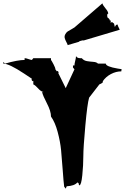

<svg xmlns="http://www.w3.org/2000/svg" viewBox="-21 -1085 749 1151"><path d="M592.8 -1064.9Q596.2 -1052.7 611.8 -1034.4Q627.4 -1016.1 627.9 -1003.4Q621.6 -1002 621.6 -994.1Q621.6 -986.3 623.5 -980Q626.5 -978.5 628.2 -976.8Q629.9 -975.1 631.6 -973.6Q633.3 -972.2 633.8 -971.2Q634.3 -970.2 635.7 -968.3Q637.2 -966.3 638.2 -960.9L644.5 -962.4L641.1 -949.2L650.9 -952.6L662.6 -943.8L667.5 -923.3L674.3 -935.1L683.1 -938.5Q684.6 -931.2 696.8 -906.7L483.9 -843.3Q479 -842.3 477.1 -842.3Q475.1 -842.3 475.1 -843.3L454.1 -837.9L455.1 -835.4L384.8 -814.5Q383.8 -820.3 376.7 -833.3Q369.6 -846.2 366.9 -857.2Q364.3 -868.2 370.4 -879.6Q376.5 -891.1 385 -896.7Q393.6 -902.3 407 -909.4Q420.4 -916.5 425.3 -920.4ZM8.8 -703.6Q85.4 -725.6 126.5 -725.6V-736.3Q134.8 -736.3 148.9 -731.2Q163.1 -726.1 170.4 -725.6L178.7 -736.3H284.7V-725.6Q288.6 -721.2 299.8 -699.7Q311 -678.2 311 -670.4V-669.4L319.8 -657.2Q320.8 -659.2 323.2 -659.2Q325.7 -659.2 327.9 -656.2Q330.1 -653.3 330.1 -650.6Q330.1 -647.9 328.6 -646.5L373 -556.6L425.3 -669.4L416.5 -680.2V-692.4H425.3Q425.3 -702.1 429.9 -720.2Q434.6 -738.3 434.6 -748.5Q441.9 -736.3 458.5 -736.3H469.2Q481 -721.7 500.7 -718.5Q520.5 -715.3 539.1 -714.1Q557.6 -712.9 566.4 -703.6H613.3Q613.3 -686 685.5 -673.8Q698.2 -671.4 708 -670.4L706.1 -657.2Q674.3 -657.2 643.6 -640.9Q612.8 -624.5 594.2 -596.7L596.2 -595.2Q596.2 -589.4 585.4 -584Q574.7 -578.6 574.7 -579.1L513.2 -499.5Q502.4 -462.9 490.5 -331.3Q478.5 -199.7 478.5 -147.7Q478.5 -95.7 472.4 -34.9Q466.3 25.9 454.6 25.9Q454.1 25.9 451.7 23.4L452.1 22.5Q452.1 11.2 442.9 8.8Q425.3 29.3 378.9 31.7L373 45.9L363.8 34.2Q359.9 5.4 355 -64.5Q350.1 -134.3 345.2 -184.8Q340.3 -235.4 324.7 -293.9Q309.1 -352.5 284.7 -386.2Q284.7 -418.5 260.3 -465.3Q235.8 -512.2 231.4 -533.2H240.7Q224.6 -535.6 207.3 -555.2Q189.9 -574.7 178.7 -579.1V-601.1Q177.7 -598.6 175.3 -598.6Q172.9 -598.6 170.7 -602.1Q168.5 -605.5 168.5 -608.2Q168.5 -610.8 170.4 -612.8Q164.1 -616.7 122.6 -644.5Q33.2 -703.6 -1 -703.6V-713.9Z"/></svg>

Font: Butcherman Caps
Style: Regular
Weight: 400
Version: Version 001.003